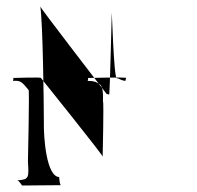

<svg xmlns="http://www.w3.org/2000/svg" viewBox="-20 -565 607 591"><path d="M20 -316C44 -318 48 -312 68 -288C71 -290 66 -68 66 -68C69 -18 70 -12 33 -10C38 -10 46 4 48 6L167 5C164 2 162 -16 162 -20C123 -22 114 -140 115 -190C115 -240 112 -497 104 -545C100 -546 308 -276 308 -276L316 -274C318 -272 324 -523 324 -523C324 -553 330 -317 340 -324C347 -324 350 -318 366 -316L368 -325C370 -328 250 -325 250 -325C253 -328 250 -316 250 -316C272 -316 276 -312 283 -308C296 -303 298 -282 297 -252C300 -254 296 -83 296 -83C298 -86 106 -325 106 -325C108 -328 20 -325 20 -325C23 -328 20 -316 20 -316Z"/></svg>

Font: Zinc
Style: Regular
Weight: 400
Version: Version 1